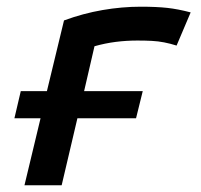

<svg xmlns="http://www.w3.org/2000/svg" viewBox="-20 -553 600 573"><path d="M53 0 101 -200H23L42 -281H120L171 -492Q228 -513 286 -523Q344 -533 400 -533Q447 -533 479 -529.5Q511 -526 549 -516L507 -417Q488 -423 470 -426.5Q452 -430 433 -431Q414 -432 390 -432Q357 -432 325.5 -428Q294 -424 262 -415L231 -281H406L386 -200H211L164 0Z"/></svg>

Font: Ubuntu Sans Mono Medium
Style: Italic
Weight: 500
Italic angle: -13.5°
Monospace: yes
Designer: Dalton Maag Ltd
Foundry: Dalton Maag Ltd
Version: Version 1.006